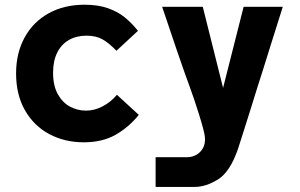

<svg xmlns="http://www.w3.org/2000/svg" viewBox="-20 -578 1240 794"><path d="M46.5 -274.5Q46.5 -358.5 81.8 -423Q117 -487.5 181.2 -523Q245.5 -558.5 330 -558.5Q385.5 -558.5 426.5 -544Q467.5 -529.5 496 -506.2Q524.5 -483 550.5 -450.5L461.5 -368Q431 -400 404 -415.2Q377 -430.5 338 -430.5Q296.5 -430.5 265.2 -412.8Q234 -395 216.8 -360.8Q199.5 -326.5 199.5 -277.5Q199.5 -223.5 219.2 -188.2Q239 -153 270 -136.8Q301 -120.5 336 -120.5Q371 -120.5 405 -138.5Q439 -156.5 463.5 -186L554 -103Q513 -52 458.2 -20.8Q403.5 10.5 326.5 10.5Q248 10.5 184.2 -23.2Q120.5 -57 83.5 -121.5Q46.5 -186 46.5 -274.5Z M755.5 72Q773.5 72 791 62.8Q808.5 53.5 819 35Q829.5 16.5 827.5 -10Q826 -31 804 -101.8Q782 -172.5 763.5 -222Q748.5 -261.5 709 -376.8Q669.5 -492 650.5 -550H818.5L902.5 -214.5L987.5 -550H1149.5Q1135 -506 1099 -390Q1079.5 -326.5 1067.5 -289Q1052 -242 1011 -109.5Q996 -62.5 984 -24.2Q972 14 964.5 37Q931.5 133 881.5 164Q831.5 195 784.5 195H623.5V72Z"/></svg>

Font: JuliaMono Black
Style: Regular
Weight: 900
Monospace: yes
Designer: cormullion
Foundry: corm
Version: Version 0.054; ttfautohint (v1.8.4)